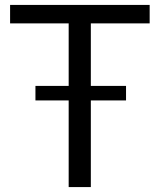

<svg xmlns="http://www.w3.org/2000/svg" viewBox="-20 -760 650 780"><path d="M124 -411H259V-665H21V-740H588V-665H349V-411H492V-352H349V0H259V-352H124Z"/></svg>

Font: EncodeSans
Style: Regular
Weight: 400
Designer: Pablo Impallari, Andres Torresi
Foundry: Pablo Impallari, Andres Torresi
Version: Version 1.000; ttfautohint (v1.4.1)